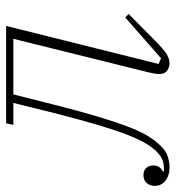

<svg xmlns="http://www.w3.org/2000/svg" viewBox="-20 -554 560 611"><g transform="rotate(-90 259.5 -248.0)"><path d="M33 12Q7 12 -9.5 -1Q-26 -14 -26 -35Q-26 -50 -17 -60.5Q-8 -71 8 -71Q23 -71 31 -62Q39 -53 39 -40Q39 -18 19 -9L21 -6H30Q47 -6 59 -11.5Q71 -17 83 -29Q96 -42 108.5 -62.5Q121 -83 135.5 -119.5Q150 -156 167 -213Q184 -270 206 -356L238 -485H168L173 -508H483L362 -23L380 -15L510 -129L521 -118L437 -35Q408 -6 393 3Q378 12 364 12Q352 12 341 4.5Q330 -3 330 -20Q330 -34 335 -54L442 -485H265L233 -358Q211 -271 193.5 -213Q176 -155 161 -116.5Q146 -78 131.5 -55Q117 -32 101 -16Q86 0 68.5 6Q51 12 33 12Z"/></g></svg>

Font: IBM Plex Serif ExtLt
Style: Italic
Weight: 200
Italic angle: -14°
Designer: Mike Abbink, Paul van der Laan, Pieter van Rosmalen
Foundry: Bold Monday
Version: Version 3.001